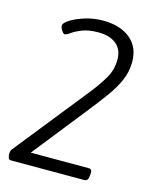

<svg xmlns="http://www.w3.org/2000/svg" viewBox="-108 -779 686 853"><g transform="rotate(15 235.0 -353.0)"><path d="M24 0Q15 0 12 -10Q9 -20 10 -31Q11 -43 16 -48L285 -385Q319 -428 342.5 -467.5Q366 -507 366 -555Q366 -601 336 -625.5Q306 -650 253 -650Q209 -650 180 -638.5Q151 -627 134.5 -615Q118 -603 110 -603Q104 -603 95.5 -616Q87 -629 88 -639Q90 -651 115 -666.5Q140 -682 179 -694Q218 -706 260 -706Q339 -706 385.5 -668Q432 -630 432 -562Q432 -517 415 -477.5Q398 -438 368.5 -397Q339 -356 300 -307L101 -56H368Q385 -56 382 -33L381 -23Q379 0 363 0Z"/></g></svg>

Font: Asap Condensed Condensed Light
Style: Italic
Weight: 300
Width: 3
Italic angle: -6°
Designer: Pablo Cosgaya
Foundry: Omnibus-Type
Version: Version 3.001; ttfautohint (v1.8.4.7-5d5b)